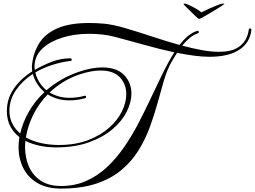

<svg xmlns="http://www.w3.org/2000/svg" viewBox="-20 -980 1485 1119"><path d="M1277 -959Q1289 -961 1287 -956Q1287 -955 1272 -945.5Q1257 -936 1239.5 -925Q1222 -914 1211 -908Q1188 -895 1170 -884Q1152 -873 1145 -871Q1141 -870 1137 -871Q1133 -873 1121.5 -884Q1110 -895 1097 -908Q1090 -915 1078.5 -926Q1067 -937 1058 -946Q1049 -955 1049 -956Q1051 -959 1057 -959Q1062 -959 1080.5 -951Q1099 -943 1120 -931Q1141 -919 1154 -908Q1173 -918 1198.5 -929.5Q1224 -941 1246 -949.5Q1268 -958 1277 -959ZM335 119Q252 119 197 86Q142 53 115 -2Q88 -57 88 -123Q88 -137 89.5 -151.5Q91 -166 93 -181Q59 -207 39.5 -245Q20 -283 20 -333Q20 -405 61 -464Q102 -523 168 -564Q167 -571 166.5 -577.5Q166 -584 166 -591Q166 -595 166 -598.5Q166 -602 167 -606Q175 -675 209.5 -729.5Q244 -784 314.5 -815Q385 -846 500 -846Q520 -846 542 -845Q564 -844 587 -842Q639 -837 710.5 -816Q782 -795 863.5 -768Q945 -741 1026 -718Q1050 -749 1075.5 -770Q1101 -791 1129 -800H1132Q1139 -800 1139 -793Q1139 -787 1134 -786Q1109 -778 1086.5 -759.5Q1064 -741 1042 -714Q1101 -698 1156 -688Q1211 -678 1257 -678Q1292 -678 1320.5 -684.5Q1349 -691 1371 -706Q1421 -740 1430 -807Q1430 -814 1437 -814Q1440 -814 1443 -811.5Q1446 -809 1445 -805Q1441 -769 1424.5 -741.5Q1408 -714 1383 -696Q1349 -671 1303 -660Q1257 -649 1203 -649Q1160 -649 1111.5 -655.5Q1063 -662 1012 -672Q1004 -659 995 -645Q986 -631 978 -616Q953 -571 935 -509.5Q917 -448 898 -378.5Q879 -309 853 -238.5Q827 -168 787.5 -104Q748 -40 688 10.5Q628 61 541.5 90Q455 119 335 119ZM335 104Q416 104 482.5 74.5Q549 45 603.5 -6Q658 -57 703.5 -123Q749 -189 787.5 -263Q826 -337 860.5 -411Q895 -485 928.5 -553Q962 -621 996 -675Q912 -693 825 -717.5Q738 -742 658 -763Q618 -774 578 -778.5Q538 -783 500 -783Q416 -783 345.5 -761.5Q275 -740 231 -700.5Q187 -661 182 -607Q182 -603 181.5 -600Q181 -597 181 -593Q181 -589 181.5 -583.5Q182 -578 183 -573Q228 -599 280.5 -619.5Q333 -640 389 -640H390Q398 -640 398 -632Q398 -626 391 -625Q335 -618 282.5 -601Q230 -584 186 -558Q192 -530 208.5 -502.5Q225 -475 251 -454Q290 -488 337.5 -515.5Q385 -543 441 -562Q516 -587 575 -587Q661 -587 703.5 -542.5Q746 -498 746 -435Q746 -384 718.5 -329Q691 -274 635.5 -227Q580 -180 498 -150.5Q416 -121 306 -121Q257 -121 211.5 -130.5Q166 -140 128 -159Q127 -150 126.5 -141Q126 -132 126 -123Q126 -61 148.5 -9.5Q171 42 217.5 73Q264 104 335 104ZM322 -135Q419 -135 492.5 -163Q566 -191 616 -235.5Q666 -280 691 -331.5Q716 -383 716 -431Q716 -489 679 -529Q642 -569 565 -569Q513 -569 446 -547Q394 -530 349.5 -502.5Q305 -475 269 -441Q292 -427 321 -418.5Q350 -410 385 -410Q405 -410 427 -412.5Q449 -415 473 -422H476Q482 -422 482 -415Q482 -409 477 -408Q452 -401 429 -398Q406 -395 385 -395Q346 -395 314.5 -404.5Q283 -414 258 -430Q205 -375 173 -309.5Q141 -244 131 -179Q170 -157 219.5 -146Q269 -135 322 -135ZM98 -202Q112 -265 147.5 -328Q183 -391 239 -443Q213 -465 196 -493Q179 -521 171 -549Q110 -509 72.5 -454Q35 -399 35 -334Q35 -292 52 -259Q69 -226 98 -202Z"/></svg>

Font: Mea Culpa
Style: Regular
Weight: 400
Designer: Robert E. Leuschke
Foundry: Robert E. Leuschke
Version: Version 1.010; ttfautohint (v1.8.3)